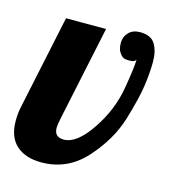

<svg xmlns="http://www.w3.org/2000/svg" viewBox="-94 -590 594 667"><g transform="rotate(15 202.5 -257.0)"><path d="M134.8 -124Q134.8 -90.8 168.9 -90.8Q215.3 -90.8 264.6 -163.8Q314 -236.8 327.9 -317.1Q341.8 -397.5 341.8 -424.8Q337.9 -415 319.3 -415Q300.8 -415 294.2 -419.7Q287.6 -424.3 280.8 -435.1Q273.9 -445.8 273.9 -467.8Q273.9 -489.3 288.8 -504.6Q303.7 -520 329.1 -520Q369.1 -520 384 -495.1Q398.9 -470.2 398.9 -431.6Q398.9 -393.1 392.1 -345Q385.3 -296.9 361.1 -217.3Q336.9 -137.7 272.5 -65.9Q208 5.9 113.8 5.9Q57.1 5.9 24.2 -23.2Q-8.8 -52.2 -8.8 -111.8Q-8.8 -136.7 -3.9 -160.2L67.9 -500H211.9L140.1 -160.2Q134.8 -135.3 134.8 -124Z"/></g></svg>

Font: Lobster-Regular
Style: Regular
Weight: 400
Designer: Pablo Impallari
Foundry: Pablo Impallari
Version: Version 1.007; ttfautohint (v1.1) -l 8 -r 50 -G 50 -x 14 -D 